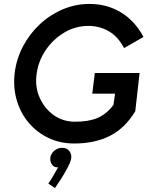

<svg xmlns="http://www.w3.org/2000/svg" viewBox="-20 -725 762 978"><path d="M358 6Q286 6 226.5 -22.5Q167 -51 125.5 -100.5Q84 -150 65 -215.5Q46 -281 55 -355Q64 -426 97.5 -489.5Q131 -553 183 -601.5Q235 -650 300 -677.5Q365 -705 436 -705Q524 -705 595 -662.5Q666 -620 711 -537L612 -480Q581 -539 534 -566Q487 -593 431 -593Q364 -593 307 -559Q250 -525 212 -468.5Q174 -412 166 -344Q158 -282 182 -227.5Q206 -173 253 -139Q300 -105 363 -105Q432 -105 477.5 -124.5Q523 -144 558 -191L566 -248H450L463 -353H691L669 -158Q616 -71 539 -32.5Q462 6 358 6ZM238 70Q244 52 260 40Q276 28 296 28Q321 27 334.5 46Q348 65 341 90Q337 105 323 131.5Q309 158 291.5 185.5Q274 213 260 233L226 210Q238 194 251 171Q264 148 276 127Q256 130 244 112Q232 94 238 70Z"/></svg>

Font: Kulim Park SemiBold
Style: Italic
Weight: 600
Italic angle: -8°
Designer: Noponies / Dale Sattler
Foundry: Noponies
Version: Version 1.000; ttfautohint (v1.8.3)